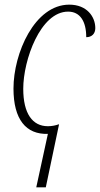

<svg xmlns="http://www.w3.org/2000/svg" viewBox="-20 -566 430 826"><path d="M186 10 136 240H177L234 -31H232C218 -26 202 -23 186 -23C120 -23 80 -77 80 -184C80 -308 154 -516 273 -516C324 -516 351 -475 351 -406C375 -406 390 -421 390 -445C390 -494 354 -546 278 -546C129 -546 38 -337 38 -185C38 -52 92 13 186 10Z"/></svg>

Font: Noto Serif Condensed ExtraLight
Style: Italic
Weight: 200
Width: 3
Italic angle: -12°
Designer: Monotype Design Team
Foundry: Monotype Imaging Inc.
Version: Version 2.013